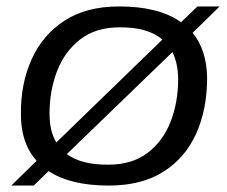

<svg xmlns="http://www.w3.org/2000/svg" viewBox="-20 -567 707 597"><path d="M318 10Q199 10 131 -35L85 10H15L94 -67Q45 -121 45 -211Q44 -307 78.5 -383Q113 -459 181 -503Q249 -547 351 -547Q474 -547 543 -498L594 -547H663L579 -465Q623 -411 624 -325Q624 -227 590 -151.5Q556 -76 488 -33Q420 10 318 10ZM134 -213Q134 -160 155 -124L485 -444Q439 -483 351 -482Q278 -482 229.5 -444.5Q181 -407 157.5 -346Q134 -285 134 -213ZM318 -55Q390 -55 438 -91Q486 -127 510 -187.5Q534 -248 534 -323Q533 -372 516 -405L188 -88Q233 -54 318 -55Z"/></svg>

Font: Georama Extended
Style: Italic
Weight: 400
Width: 7
Italic angle: -9°
Designer: Jean-Baptiste Levee
Foundry: Production Type
Version: Version 1.000